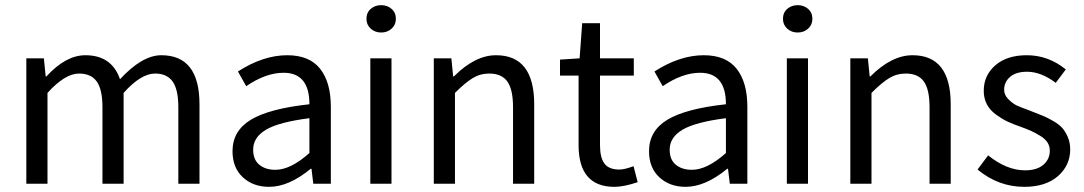

<svg xmlns="http://www.w3.org/2000/svg" viewBox="-20 -712 4199 744"><path d="M82 0V-486H150L157 -416H160Q235 -498 311 -498Q413 -498 445 -405Q531 -498 605 -498Q753 -498 753 -308V0H671V-297Q671 -365 649 -396Q627 -427 581 -427Q526 -427 459 -352V0H377V-297Q377 -365 355 -396Q333 -427 286 -427Q232 -427 164 -352V0Z M1023 12Q961 12 921 -25Q881 -62 881 -126Q881 -205 952 -248Q1023 -291 1179 -308Q1179 -430 1079 -430Q1010 -430 934 -378L902 -435Q1000 -498 1093 -498Q1179 -498 1220.5 -445.5Q1262 -393 1262 -298V0H1194L1187 -58H1184Q1099 12 1023 12ZM1047 -54Q1106 -54 1179 -119V-254Q1061 -239 1011 -209.5Q961 -180 961 -132Q961 -93 985 -73.5Q1009 -54 1047 -54Z M1415 0V-486H1497V0ZM1400 -639Q1400 -663 1416.5 -677.5Q1433 -692 1457 -692Q1481 -692 1497.5 -677.5Q1514 -663 1514 -639Q1514 -616 1497.5 -601Q1481 -586 1457 -586Q1433 -586 1416.5 -601Q1400 -616 1400 -639Z M1661 0V-486H1729L1736 -416H1739Q1821 -498 1902 -498Q2050 -498 2050 -308V0H1968V-297Q1968 -365 1946 -396Q1924 -427 1876 -427Q1841 -427 1812 -409.5Q1783 -392 1743 -352V0Z M2361 12Q2222 12 2222 -150V-419H2150V-481L2226 -486L2236 -622H2305V-486H2436V-419H2305V-149Q2305 -102 2322 -78.5Q2339 -55 2380 -55Q2400 -55 2435 -68L2451 -6Q2397 12 2361 12Z M2637 12Q2575 12 2535 -25Q2495 -62 2495 -126Q2495 -205 2566 -248Q2637 -291 2793 -308Q2793 -430 2693 -430Q2624 -430 2548 -378L2516 -435Q2614 -498 2707 -498Q2793 -498 2834.5 -445.5Q2876 -393 2876 -298V0H2808L2801 -58H2798Q2713 12 2637 12ZM2661 -54Q2720 -54 2793 -119V-254Q2675 -239 2625 -209.5Q2575 -180 2575 -132Q2575 -93 2599 -73.5Q2623 -54 2661 -54Z M3029 0V-486H3111V0ZM3014 -639Q3014 -663 3030.5 -677.5Q3047 -692 3071 -692Q3095 -692 3111.5 -677.5Q3128 -663 3128 -639Q3128 -616 3111.5 -601Q3095 -586 3071 -586Q3047 -586 3030.5 -601Q3014 -616 3014 -639Z M3275 0V-486H3343L3350 -416H3353Q3435 -498 3516 -498Q3664 -498 3664 -308V0H3582V-297Q3582 -365 3560 -396Q3538 -427 3490 -427Q3455 -427 3426 -409.5Q3397 -392 3357 -352V0Z M3949 12Q3849 12 3768 -55L3809 -110Q3881 -52 3952 -52Q3998 -52 4023 -73.5Q4048 -95 4048 -128Q4048 -146 4039 -160Q4030 -174 4011 -185.5Q3992 -197 3978 -203.5Q3964 -210 3937 -220Q3905 -231 3884 -241Q3863 -251 3839.5 -268Q3816 -285 3804 -308Q3792 -331 3792 -360Q3792 -420 3837 -459Q3882 -498 3959 -498Q4042 -498 4110 -443L4071 -391Q4014 -434 3960 -434Q3917 -434 3894 -414Q3871 -394 3871 -364Q3871 -344 3887.5 -327.5Q3904 -311 3918.5 -304Q3933 -297 3969 -284Q3976 -281 3979 -280Q4007 -269 4022 -263Q4037 -257 4060.5 -243.5Q4084 -230 4096 -216.5Q4108 -203 4117.5 -181.5Q4127 -160 4127 -133Q4127 -71 4079.5 -29.5Q4032 12 3949 12Z"/></svg>

Font: Toshiba Sans
Style: Regular
Weight: 400
Designer: Paul D. Hunt
Foundry: Toshiba Corporation
Version: Version 2.020;PS 2.0;hotconv 1.0.86;makeotf.lib2.5.63406